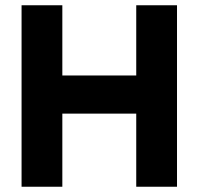

<svg xmlns="http://www.w3.org/2000/svg" viewBox="-20 -710 755 730"><path d="M498 0V-690H653V0ZM62 0V-690H217V0ZM130 -278V-423H585V-278Z"/></svg>

Font: Radio Canada Big
Style: Bold
Weight: 700
Designer: Étienne Aubert Bonn
Foundry: Coppers and Brasses
Version: Version 1.001